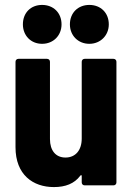

<svg xmlns="http://www.w3.org/2000/svg" viewBox="-20 -753 539 780"><path d="M151 -575C197 -575 230 -609 230 -654C230 -701 197 -733 151 -733C105 -733 73 -701 73 -654C73 -609 105 -575 151 -575ZM343 -575C388 -575 422 -609 422 -654C422 -701 389 -733 343 -733C297 -733 264 -701 264 -654C264 -609 297 -575 343 -575ZM312 -502V-190C312 -143 287 -113 246 -113C206 -113 183 -142 183 -188V-502C183 -509 178 -514 171 -514H55C48 -514 43 -509 43 -502V-155C43 -43 114 7 199 7C246 7 282 -7 306 -39C309 -43 312 -42 312 -38V-12C312 -5 317 0 324 0H441C448 0 453 -5 453 -12V-502C453 -509 448 -514 441 -514H324C317 -514 312 -509 312 -502Z"/></svg>

Font: Barlow Semi Condensed
Style: Bold
Weight: 700
Width: 4
Designer: Jeremy Tribby
Foundry: Tribby Type
Version: Version 1.422;hotconv 1.0.109;makeotfexe 2.5.65596